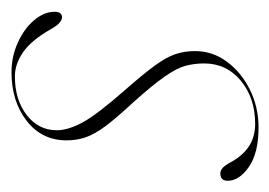

<svg xmlns="http://www.w3.org/2000/svg" viewBox="-89 -383 480 342"><g transform="rotate(90 151.0 -212.0)"><path d="M116 1.5Q157.5 1.5 184.8 -19.5Q212 -40.5 212 -73Q212 -93.5 198 -119.2Q184 -145 140.5 -194.5Q112 -227 97 -247.5Q82 -268 76.5 -284.2Q71 -300.5 71 -319.5Q71 -350.5 89.8 -376Q108.5 -401.5 139.5 -417Q170.5 -432.5 207 -432.5Q253 -432.5 277.5 -415.2Q302 -398 302 -377.5Q302 -364.5 289 -364.5Q284 -364.5 279.8 -368Q275.5 -371.5 270 -381Q246.5 -426.5 201 -426.5Q154.5 -426.5 123.8 -401Q93 -375.5 93 -335.5Q93 -318.5 97.2 -302.5Q101.5 -286.5 116.8 -264.8Q132 -243 164 -207.5Q190.5 -179 204.8 -159.8Q219 -140.5 224.5 -124.8Q230 -109 230 -90.5Q230 -46.5 195.2 -19.5Q160.5 7.5 108.5 7.5Q80.5 7.5 55.8 -3.8Q31 -15 16 -32.8Q1 -50.5 1 -69.5Q1 -82.5 11 -82.5Q15 -82.5 20.2 -78.2Q25.5 -74 32 -62.5Q52 -27.5 73.2 -13Q94.5 1.5 116 1.5Z"/></g></svg>

Font: Fraunces 144pt Thin
Style: Italic
Weight: 100
Italic angle: -16°
Version: Version 1.000;[b76b70a41]